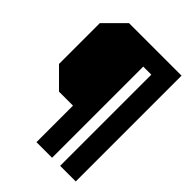

<svg xmlns="http://www.w3.org/2000/svg" viewBox="-237 -819 1078 1078"><g transform="rotate(45 302.5 -280.0)"><path d="M561 140H437V-584H373V140H249V-150H138L28 -260V-584L144 -700H561Z"/></g></svg>

Font: Tektur SemiCondensed SemiBold
Style: Regular
Weight: 600
Width: 4
Designer: Adam Jagosz
Foundry: Adam Jagosz
Version: Version 1.005;gftools[0.9.30]